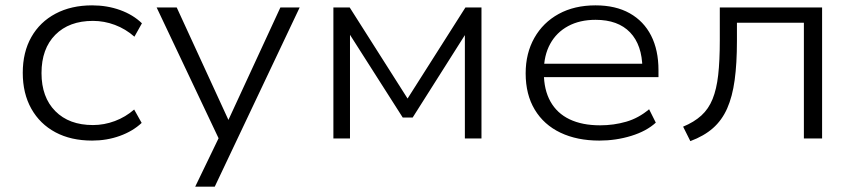

<svg xmlns="http://www.w3.org/2000/svg" viewBox="-20 -517 3190 717"><path d="M324 8Q245 8 187 -23Q129 -54 97 -111Q65 -168 65 -245Q65 -322 97 -378.5Q129 -435 187.5 -466Q246 -497 324 -497Q380 -497 428.5 -479.5Q477 -462 510 -430L482 -380Q449 -409 409 -424Q369 -439 327 -439Q238 -439 186.5 -387Q135 -335 135 -244Q135 -154 186.5 -102Q238 -50 327 -50Q369 -50 409 -65Q449 -80 481 -108L509 -58Q476 -27 427.5 -9.5Q379 8 324 8Z M709 180 807 -23V22L565 -489H640L840 -54H826L1027 -489H1099L782 180Z M1225 0V-489H1286L1502 -149L1718 -489H1778V0H1716V-408H1730L1521 -78H1484L1273 -409H1287V0Z M2218 8Q2135 8 2073 -21.5Q2011 -51 1977 -107.5Q1943 -164 1943 -243Q1943 -318 1975.5 -375.5Q2008 -433 2066.5 -465Q2125 -497 2204 -497Q2279 -497 2331.5 -467.5Q2384 -438 2411.5 -384Q2439 -330 2439 -255V-229H1991V-279H2400L2379 -262Q2378 -349 2333 -396Q2288 -443 2204 -443Q2145 -443 2101.5 -419.5Q2058 -396 2034.5 -353Q2011 -310 2011 -252V-244Q2011 -182 2035.5 -138Q2060 -94 2107 -71.5Q2154 -49 2221 -49Q2272 -49 2318.5 -62.5Q2365 -76 2404 -109L2429 -59Q2394 -27 2337 -9.5Q2280 8 2218 8Z M2558 10 2531 -44Q2572 -61 2599 -85.5Q2626 -110 2641 -147Q2656 -184 2662 -237Q2668 -290 2668 -366V-489H3050V0H2982V-432H2732V-364Q2732 -280 2723.5 -218Q2715 -156 2695.5 -112Q2676 -68 2642.5 -38.5Q2609 -9 2558 10Z"/></svg>

Font: Nunito Sans 10pt SemiExpanded Light
Style: Regular
Weight: 300
Width: 6
Designer: Vernon Adams
Foundry: Vernon Adams
Version: Version 3.101;gftools[0.9.27]